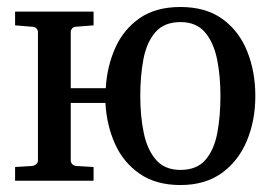

<svg xmlns="http://www.w3.org/2000/svg" viewBox="-20 -514 780 546"><path d="M706.1 -241.2Q706.1 -170.9 681.9 -113.3Q657.7 -55.7 610.4 -21.7Q563 12.2 493.2 12.2Q423.3 12.2 377 -20Q330.6 -52.2 306.9 -105.2Q283.2 -158.2 279.8 -221.2H181.2V-57.1Q181.2 -52.2 185.1 -47.6Q189 -43 196.8 -42L246.1 -39.1V0H22.9V-39.1L70.8 -42Q79.1 -43 83.5 -47.6Q87.9 -52.2 87.9 -57.1V-422.9Q87.9 -428.2 83.5 -433.1Q79.1 -438 70.8 -438L22.9 -441.9V-481H246.1V-441.9L196.8 -438Q189 -438 185.1 -433.1Q181.2 -428.2 181.2 -422.9V-263.2H280.8Q284.2 -324.7 307.6 -377.4Q331.1 -430.2 377 -462.2Q422.9 -494.1 493.2 -494.1Q565.9 -494.1 613 -459.7Q660.2 -425.3 683.1 -367.7Q706.1 -310.1 706.1 -241.2ZM606.9 -241.2Q606.9 -298.3 597.2 -345.9Q587.4 -393.6 562.7 -422.4Q538.1 -451.2 493.2 -451.2Q446.8 -451.2 421.9 -422.4Q397 -393.6 387.9 -345.9Q378.9 -298.3 378.9 -241.2Q378.9 -183.6 388.9 -135.7Q398.9 -87.9 423.8 -59.3Q448.7 -30.8 493.2 -30.8Q539.6 -30.8 564.2 -59.3Q588.9 -87.9 597.9 -135.7Q606.9 -183.6 606.9 -241.2Z"/></svg>

Font: Charis
Style: Regular
Weight: 400
Designer: Walt Agee, Miriam Martin, Annie Olsen, Victor Gaultney, Lorna Priest, Alan Ward, Bob Hallissy, Martin Hosken, Sharon Cor
Foundry: SIL Global
Version: Version 7.000